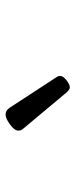

<svg xmlns="http://www.w3.org/2000/svg" viewBox="188 -1067 269 685"><g transform="rotate(-90 322.5 -724.5)"><path d="M353 -610Q349 -610 344.5 -613Q340 -616 334 -623L211 -770Q204 -778 201.5 -782.5Q199 -787 199 -794Q199 -803 209.5 -813.5Q220 -824 233.5 -831.5Q247 -839 257 -839Q271 -839 281 -824L388 -660Q393 -653 393.5 -650Q394 -647 394 -644Q394 -634 379 -622Q364 -610 353 -610Z"/></g></svg>

Font: Playwrite DE Grund
Style: Regular
Weight: 400
Designer: Veronika Burian, José Scaglione
Foundry: TypeTogether
Version: Version 1.002